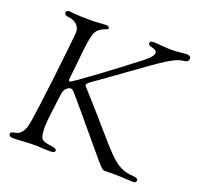

<svg xmlns="http://www.w3.org/2000/svg" viewBox="-124 -844 1021 982"><g transform="rotate(20 387.0 -352.5)"><path d="M20 -13C20 -6 22 2 49 2C68 2 111 -3 163 -3C196 -3 193 0 247 0C268 0 270 -9 270 -13C270 -21 257 -26 239 -28C186 -36 176 -37 176 -113C176 -145 188 -225 192 -261C198 -320 205 -321 214 -329C218 -333 224 -338 233 -338C246 -338 244 -338 323 -245C513 -19 523 -1 540 -1C546 -1 552 -2 597 -2C627 -2 684 2 696 2C701 2 713 1 713 -12C713 -21 704 -25 690 -26C575 -32 558 -93 308 -368C304 -372 299 -375 299 -381C299 -394 332 -412 355 -429L571 -584C707 -682 714 -662 741 -671C749 -673 754 -678 754 -690C754 -700 746 -706 733 -706C716 -706 685 -700 650 -700C624 -700 567 -706 558 -706C532 -706 531 -699 531 -694C531 -672 579 -683 579 -656C579 -636 540 -607 526 -596C445 -533 229 -370 217 -370C212 -370 210 -372 210 -379C210 -385 212 -396 214 -414C236 -627 235 -650 278 -675C297 -686 311 -684 311 -695C311 -703 299 -705 292 -705C274 -705 251 -701 208 -701C131 -701 95 -707 93 -707C87 -707 75 -704 75 -695C75 -690 78 -679 93 -678C131 -676 161 -653 161 -620C161 -596 112 -153 96 -88C75 -5 20 -41 20 -13Z"/></g></svg>

Font: OFL Sorts Mill Goudy
Style: Italic
Weight: 500
Italic angle: -6°
Version: Version 003.000